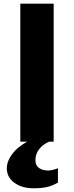

<svg xmlns="http://www.w3.org/2000/svg" viewBox="-20 -763 398 1034"><path d="M89.4 0V-743.2H269V0H244.1Q208 16.1 188.7 43.2Q169.4 70.3 170.9 103.5Q171.9 129.4 190.9 142.3Q210 155.3 239.3 155.3Q260.7 155.3 292 143.1V220.2Q265.1 236.3 235.4 243.7Q205.6 251 161.1 251Q99.1 251 58.1 221.7Q17.1 192.4 16.6 143.6Q16.6 113.8 33.9 84.7Q51.3 55.7 74.2 35.9Q97.2 16.1 125.5 0Z"/></svg>

Font: HaufeMerriweatherSans
Style: Bold
Weight: 700
Designer: Eben Sorkin
Foundry: Eben Sorkin
Version: Version 1.56